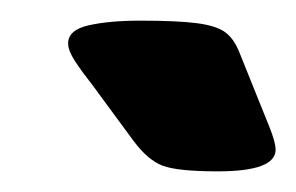

<svg xmlns="http://www.w3.org/2000/svg" viewBox="-20 -738 287 186"><path d="M191 -572Q152 -572 137.5 -577.5Q123 -583 109 -602L70 -655Q59 -669 52.5 -679Q46 -689 46 -696Q46 -709 66 -713.5Q86 -718 116 -718Q152 -718 171 -715.5Q190 -713 198.5 -706.5Q207 -700 212 -687L241 -615Q247 -600 247 -593Q247 -572 191 -572Z"/></svg>

Font: Asap Semi Condensed Semi Condensed Black
Style: Italic
Weight: 900
Width: 4
Italic angle: -6°
Designer: Pablo Cosgaya
Foundry: Omnibus-Type
Version: Version 3.001; ttfautohint (v1.8.4.7-5d5b)